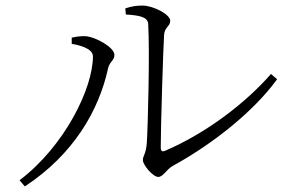

<svg xmlns="http://www.w3.org/2000/svg" viewBox="-20 -694 1040 688"><path d="M429 -664 431 -642C483 -639 510 -632 511 -608C517 -512 510 -239 506 -181C503 -141 492 -137 492 -120C492 -103 528 -60 547 -60C565 -60 576 -87 600 -100C740 -177 886 -291 973 -410L951 -429C862 -327 722 -218 570 -153C562 -150 556 -152 556 -165C556 -241 565 -527 568 -570C571 -599 590 -599 590 -620C590 -642 529 -674 491 -674C470 -674 454 -672 429 -664ZM237 -537C259 -533 313 -522 313 -492C313 -377 211 -170 50 -48L69 -26C244 -141 334 -298 367 -448C372 -473 390 -477 390 -497C390 -525 323 -560 291 -564C271 -566 250 -562 237 -559Z"/></svg>

Font: Noto Serif HK Light
Style: Regular
Weight: 300
Designer: Ryoko NISHIZUKA 西塚涼子 (kana & ideographs); Frank Grießhammer (Latin, Greek & Cyrillic); Wenlong ZHANG 张文龙 (bopomofo); San
Foundry: Adobe
Version: Version 2.001;hotconv 1.1.0;makeotfexe 2.6.0